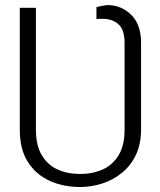

<svg xmlns="http://www.w3.org/2000/svg" viewBox="-20 -743 645 773"><path d="M302.2 9.9Q235.4 9.9 180.2 -14.9Q125 -39.8 92.3 -90.9Q59.7 -142 59.7 -220.5V-711.6H124.6V-220.5Q124.6 -158 147.9 -118.6Q171.2 -79.2 211.3 -60.9Q251.4 -42.6 302.2 -42.6Q353.3 -42.6 393.8 -60.9Q434.3 -79.2 457.9 -118.6Q481.5 -158 481.5 -220.5V-572.1Q481.2 -623.9 456.7 -645.6Q432.2 -667.3 392 -667.3Q391 -667.3 388.8 -667.3Q383.5 -667.3 377 -667.1Q370.4 -666.9 368.3 -665.1V-714.1Q374.3 -716.3 390.1 -719.3Q405.9 -722.3 411.6 -722.7Q469.1 -722.3 508.3 -683.2Q547.6 -644.2 547.9 -572.1V-220.5Q547.6 -161.6 526.5 -118.1Q505.3 -74.6 469.8 -46.2Q434.3 -17.8 390.8 -3.9Q347.3 9.9 302.2 9.9Z"/></svg>

Font: Inter UI Extra Light
Style: Regular
Weight: 200
Designer: Rasmus Andersson
Foundry: rsms
Version: 3.2;8d6f07862